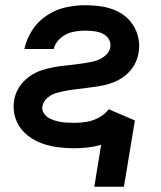

<svg xmlns="http://www.w3.org/2000/svg" viewBox="-20 -558 616 733"><path d="M340 155H453L495 -98L395 -141Q380 -121 357.5 -109Q335 -97 311.5 -93Q288 -89 265 -89Q249 -89 233 -90Q217 -91 201.5 -94.5Q186 -98 172 -104.5Q158 -111 148.5 -124Q139 -137 142 -153Q145 -171 161 -184.5Q177 -198 195 -203Q213 -208 231.5 -211.5Q250 -215 268.5 -217Q287 -219 305 -221.5Q323 -224 341.5 -226.5Q360 -229 378 -233Q396 -237 414 -244Q432 -251 448 -262Q464 -273 477 -288Q490 -303 498 -320.5Q506 -338 509 -356Q515 -389 506.5 -420.5Q498 -452 478 -476Q458 -500 430 -514Q402 -528 369.5 -533Q337 -538 304 -538Q267 -538 229.5 -529.5Q192 -521 158 -498.5Q124 -476 102.5 -442Q81 -408 73 -371H185Q191 -395 211 -412.5Q231 -430 255.5 -435.5Q280 -441 304 -441Q321 -441 338 -439Q355 -437 370 -430.5Q385 -424 394.5 -410Q404 -396 401 -378Q398 -358 380 -344Q362 -330 342.5 -325Q323 -320 303 -317Q283 -314 263 -311.5Q243 -309 223 -307Q203 -305 183 -301Q163 -297 143 -291Q123 -285 104.5 -274Q86 -263 71 -247.5Q56 -232 46.5 -213.5Q37 -195 34 -175Q28 -139 39 -106.5Q50 -74 74 -51Q98 -28 129 -15Q160 -2 194.5 3Q229 8 265 8Q290 8 315.5 5Q341 2 366 -5Z"/></svg>

Font: Iosevka Sparkle Semibold
Style: Italic
Weight: 600
Italic angle: -9°
Designer: Belleve Invis
Foundry: Belleve Invis
Version: Version 4.5.0; ttfautohint (v1.8.3)